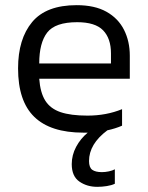

<svg xmlns="http://www.w3.org/2000/svg" viewBox="-20 -504 573 744"><path d="M303 10Q176 10 113 -51Q50 -112 50 -239Q50 -353 104.5 -418.5Q159 -484 277 -484Q347 -484 392.5 -458.5Q438 -433 460.5 -388.5Q483 -344 483 -288V-199H132Q136 -145 155.5 -114Q175 -83 214.5 -69.5Q254 -56 319 -56Q392 -56 453 -81V-17Q428 -6 396 1Q325 54 325 120Q325 145 337.5 154Q350 163 375 163Q388 163 402 160Q416 157 425 152V208Q413 214 394 217Q375 220 357 220Q317 220 287.5 199.5Q258 179 258 132Q258 97 275 65Q292 33 320 10Q312 10 303 10ZM132 -258H410V-297Q410 -355 379.5 -386.5Q349 -418 279 -418Q194 -418 163 -378Q132 -338 132 -258Z"/></svg>

Font: Kanit Light
Style: Regular
Weight: 300
Designer: Katatrad Team
Foundry: CadsonDemak
Version: Version 2.000; ttfautohint (v1.8.3)